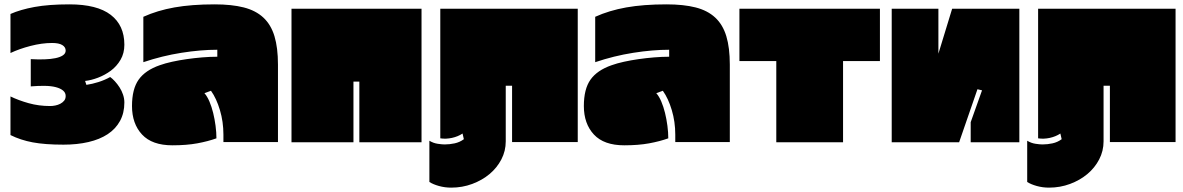

<svg xmlns="http://www.w3.org/2000/svg" viewBox="-20 -607 5421 880"><path d="M550 -137Q550 -89 530 -52.5Q510 -16 473.5 8Q437 32 385.5 44Q334 56 271 56Q186 56 130 45.5Q74 35 28 12V-165Q65 -147 111.5 -134Q158 -121 210 -121Q221 -121 233.5 -123.5Q246 -126 256.5 -131.5Q267 -137 274 -145.5Q281 -154 281 -167Q281 -182 269 -192Q257 -202 236 -207.5Q215 -213 185.5 -213.5Q156 -214 121 -211V-336Q155 -334 184 -335Q213 -336 234.5 -340.5Q256 -345 268.5 -353.5Q281 -362 281 -375Q281 -391 265.5 -400.5Q250 -410 219 -410Q172 -410 120 -396.5Q68 -383 28 -364V-543Q73 -563 138 -575Q203 -587 298 -587Q425 -587 487.5 -539Q550 -491 550 -402Q550 -363 532.5 -333Q515 -303 488 -283Q461 -263 429.5 -251Q398 -239 370 -236L376 -218Q403 -222 431.5 -231Q460 -240 485 -254Q495 -247 506.5 -234.5Q518 -222 528 -206.5Q538 -191 544 -173Q550 -155 550 -137Z M585 -121Q585 -199 615.5 -242Q646 -285 712 -308Q737 -317 769 -324Q801 -331 836 -336Q871 -341 907 -344Q943 -347 976 -347V-379Q900 -379 811.5 -365Q723 -351 637 -322V-530Q701 -559 779.5 -573Q858 -587 964 -587Q1042 -587 1097 -573Q1152 -559 1187 -526.5Q1222 -494 1238 -441Q1254 -388 1254 -311V44H1004V10Q1004 -49 988 -102.5Q972 -156 947 -191L917 -180Q930 -165 940 -141.5Q950 -118 957 -89.5Q964 -61 968 -30.5Q972 0 972 27Q933 41 884 50Q835 59 770 59Q677 59 631 9.5Q585 -40 585 -121Z M1912 -567V45H1627V-233H1600V45H1316V-567Z M2628 -567V44H2327V-214H2298V41Q2298 85 2278 123.5Q2258 162 2224 190.5Q2190 219 2144.5 236Q2099 253 2048 253Q2019 253 1992 245.5Q1965 238 1948 227V38Q1966 49 1986 52Q2006 55 2018 55Q2041 55 2064 50Q2087 45 2106 31L2100 5Q2079 19 2051.5 25Q2024 31 1998 27V-567Z M2656 -121Q2656 -199 2686.5 -242Q2717 -285 2783 -308Q2808 -317 2840 -324Q2872 -331 2907 -336Q2942 -341 2978 -344Q3014 -347 3047 -347V-379Q2971 -379 2882.5 -365Q2794 -351 2708 -322V-530Q2772 -559 2850.5 -573Q2929 -587 3035 -587Q3113 -587 3168 -573Q3223 -559 3258 -526.5Q3293 -494 3309 -441Q3325 -388 3325 -311V44H3075V10Q3075 -49 3059 -102.5Q3043 -156 3018 -191L2988 -180Q3001 -165 3011 -141.5Q3021 -118 3028 -89.5Q3035 -61 3039 -30.5Q3043 0 3043 27Q3004 41 2955 50Q2906 59 2841 59Q2748 59 2702 9.5Q2656 -40 2656 -121Z M3369 -567H4013V-327H3844V45H3538V-327H3369Z M4652 45H4429V-47L4481 -193L4460 -198L4376 45H4067V-567H4281V-361L4344 -567H4652Z M5368 -567V44H5067V-214H5038V41Q5038 85 5018 123.5Q4998 162 4964 190.5Q4930 219 4884.5 236Q4839 253 4788 253Q4759 253 4732 245.5Q4705 238 4688 227V38Q4706 49 4726 52Q4746 55 4758 55Q4781 55 4804 50Q4827 45 4846 31L4840 5Q4819 19 4791.5 25Q4764 31 4738 27V-567Z"/></svg>

Font: ChangwonDangamAsac Bold
Style: Regular
Weight: 700
Designer: Choi Chi-young, Lee Youngbeen, Kim Jungjin, Yoon Jihee, Han Dohee
Foundry: YoonDesign Inc.
Version: Version 1.010;Build 20210623